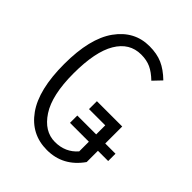

<svg xmlns="http://www.w3.org/2000/svg" viewBox="-201 -809 928 928"><g transform="rotate(45 263.5 -345.0)"><path d="M45 -345Q45 -520 109 -609Q173 -698 276 -698Q327 -698 364.5 -681.5Q402 -665 440 -628L400 -586Q370 -615 342 -628Q314 -641 276 -641Q197 -641 153 -567Q109 -493 109 -345Q109 -197 158 -122Q207 -47 280 -47Q351 -47 395 -98V-164H266V-214H395V-276H284V-330H457V-214H527V-164H457V-87Q390 8 280 8Q172 8 108.5 -81Q45 -170 45 -345Z"/></g></svg>

Font: Radio Canada Condensed Light
Style: Regular
Weight: 300
Width: 3
Designer: Charles Daoud, Etienne Aubert Bonn, Alexandre Saumier Demers, Jacques Le Bailly
Foundry: Radio-Canada
Version: Version 2.104; ttfautohint (v1.8.4.7-5d5b);gftools[0.9.28.de